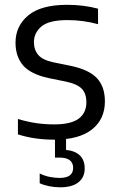

<svg xmlns="http://www.w3.org/2000/svg" viewBox="-20 -571 490 798"><path d="M205 9.5Q123 9.5 54.5 -12.5V-76.5Q94.5 -64.5 131 -59.2Q167.5 -54 205 -54Q275.5 -54 307.2 -78Q339 -102 339 -145.5Q339 -182.5 319.8 -202.2Q300.5 -222 255.5 -231.5L182 -246.5Q108 -262.5 76.2 -299Q44.5 -335.5 44.5 -394Q44.5 -462.5 97.2 -506.8Q150 -551 259.5 -551Q327 -551 387.5 -535V-470.5Q325.5 -487.5 261 -487.5Q183.5 -487.5 152.2 -461Q121 -434.5 121 -396Q121 -364 139 -342.8Q157 -321.5 202 -312L275.5 -297Q350.5 -281 383.2 -245.8Q416 -210.5 416 -149.5Q416 -75.5 362.2 -33Q308.5 9.5 205 9.5ZM230 207.5Q207.5 207.5 184.8 203Q162 198.5 145 190.5V150Q166.5 160.5 188 164.5Q209.5 168.5 228 168.5Q284 168.5 284 127Q284 84 227 84H208.5V-10H254.5V52Q332 60.5 332 129.5Q332 166 305.8 186.8Q279.5 207.5 230 207.5Z"/></svg>

Font: Encode Sans
Style: Regular
Weight: 400
Designer: Multiple Designers
Foundry: Impallari Type
Version: Version 3.002; ttfautohint (v1.8.3) -l 8 -r 50 -G 200 -x 14 